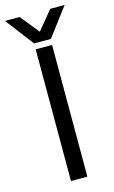

<svg xmlns="http://www.w3.org/2000/svg" viewBox="-161 -889 558 939"><g transform="rotate(-15 118.0 -420.0)"><path d="M76 0V-667H159V0ZM269 -840 161 -697H76L-33 -840H41L118 -745L196 -840Z"/></g></svg>

Font: Epunda Sans
Style: Regular
Weight: 400
Designer: Simon Atzbach
Foundry: typofactur
Version: Version 2.204; ttfautohint (v1.8.4.7-5d5b)